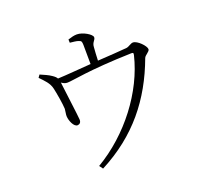

<svg xmlns="http://www.w3.org/2000/svg" viewBox="-135 -940 1270 1161"><g transform="rotate(-20 500.0 -359.5)"><path d="M410 -735C430 -733 453 -731 465 -726C481 -721 482 -716 483 -695L484 -571C411 -566 324 -558 269 -556C265 -564 257 -572 242 -582C222 -596 199 -605 172 -617L160 -600C187 -572 216 -545 224 -507C231 -477 244 -402 245 -370C244 -353 239 -335 240 -323C241 -296 260 -248 285 -250C298 -251 308 -260 307 -279C307 -294 281 -490 277 -527C291 -517 302 -513 315 -513C351 -513 456 -540 737 -548C750 -548 752 -546 749 -532C697 -315 532 -98 322 26L339 49C577 -74 720 -257 807 -492C813 -509 844 -520 844 -536C844 -557 797 -606 769 -606C754 -606 738 -590 721 -588C679 -584 600 -579 533 -575C534 -603 536 -639 538 -661C539 -691 560 -698 560 -716C560 -735 505 -768 467 -768C448 -768 431 -763 409 -756Z"/></g></svg>

Font: Noto Serif HK Light
Style: Regular
Weight: 300
Designer: Ryoko NISHIZUKA 西塚涼子 (kana & ideographs); Frank Grießhammer (Latin, Greek & Cyrillic); Wenlong ZHANG 张文龙 (bopomofo); San
Foundry: Adobe
Version: Version 2.001;hotconv 1.1.0;makeotfexe 2.6.0